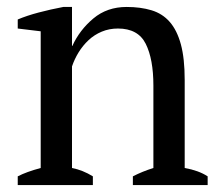

<svg xmlns="http://www.w3.org/2000/svg" viewBox="-20 -532 634 552"><path d="M577 0H362V-25Q389 -39 421 -49V-286Q421 -362 399 -406Q377 -450 319 -450Q294 -450 272.5 -441Q251 -432 234.5 -416.5Q218 -401 206 -381.5Q194 -362 187 -341V-49Q218 -43 247 -25V0H31V-25Q56 -38 97 -49V-442L31 -450V-476Q57 -487 91 -496Q125 -505 162 -512H187V-400H188Q209 -446 248.5 -479Q288 -512 344 -512Q384 -512 415.5 -502.5Q447 -493 468 -469Q489 -445 500 -404.5Q511 -364 511 -302V-49Q551 -42 577 -25Z"/></svg>

Font: PT Serif
Style: Regular
Weight: 400
Designer: A.Korolkova, O.Umpeleva, V.Yefimov
Foundry: ParaType Ltd
Version: Version 1.000W OFL; ttfautohint (v1.6)